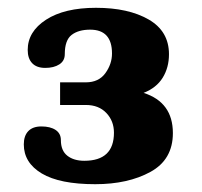

<svg xmlns="http://www.w3.org/2000/svg" viewBox="-20 -726 517 492"><path d="M41 -356Q41 -378 52.5 -390Q64 -402 86 -402Q109 -402 122.5 -393Q136 -384 136 -367Q136 -340 152.5 -327Q169 -314 196 -314Q272 -314 272 -386Q272 -416 252.5 -436.5Q233 -457 200 -457H134V-515H200Q233 -515 250 -538.5Q267 -562 267 -589Q267 -650 211 -650Q181 -650 163.5 -636.5Q146 -623 146 -587Q146 -570 132 -561Q118 -552 96 -552Q74 -552 62.5 -564Q51 -576 51 -598Q51 -645 98 -675.5Q145 -706 226 -706Q309 -706 361 -676Q413 -646 413 -587Q413 -553 397 -527Q381 -501 348 -488Q423 -464 423 -385Q423 -317 365.5 -285.5Q308 -254 224 -254Q133 -254 87 -281.5Q41 -309 41 -356Z"/></svg>

Font: Taviraj
Style: Bold
Weight: 700
Designer: Katatrad Team
Foundry: CadsonDemak
Version: Version 1.001